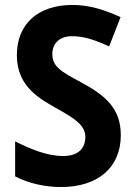

<svg xmlns="http://www.w3.org/2000/svg" viewBox="-20 -795 544 774"><path d="M467 -250C467 -355 409 -408 309 -462C229 -505 191 -525 191 -577C191 -620 220 -649 270 -649C317 -649 358 -636 420 -608L466 -726C394 -759 335 -775 272 -775C131 -775 47 -696 48 -571C48 -443 147 -394 203 -361C272 -322 324 -294 324 -243C324 -200 299 -166 234 -166C170 -166 103 -194 41 -225V-84C97 -55 163 -41 226 -41C375 -41 467 -120 467 -250Z"/></svg>

Font: Noto Sans Tamil UI SemiCondensed
Style: Bold
Weight: 700
Width: 4
Designer: Jelle Bosma - Monotype Design Team
Foundry: Monotype Imaging Inc.
Version: Version 2.004